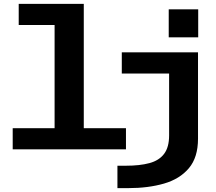

<svg xmlns="http://www.w3.org/2000/svg" viewBox="-20 -770 1115 990"><path d="M45.5 0V-109H261.5V-641H76.5V-750H412V-109H629.5V0ZM850 -722H1002V-577.5H850ZM585.5 200V84.5H628.5Q701 84.5 750.8 71Q800.5 57.5 826.2 23.2Q852 -11 852 -72V-391H608V-500H1001V-55Q1001 41.5 954 97.2Q907 153 825.8 176.5Q744.5 200 642.5 200Z"/></svg>

Font: Trispace SemiExpanded SemiBold
Style: Regular
Weight: 600
Width: 6
Designer: Tyler Finck
Foundry: Etcetera Type Company
Version: Version 1.210; ttfautohint (v1.8.3)